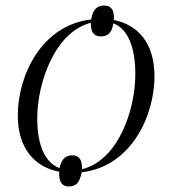

<svg xmlns="http://www.w3.org/2000/svg" viewBox="-20 -613 621 691"><path d="M226 58C252 58 266 48 274 7C455 -14 536 -200 536 -338C536 -461 474 -524 390 -541C392 -580 378 -593 355 -593C330 -593 315 -581 308 -543C128 -522 44 -340 44 -197C44 -80 104 -12 193 5C191 42 204 58 226 58ZM275 -4C276 -40 264 -54 240 -54C219 -54 203 -45 194 -8C144 -27 114 -87 114 -187C114 -317 179 -499 307 -531C306 -497 319 -482 342 -482C366 -482 382 -492 388 -529C440 -509 467 -444 467 -346C467 -218 406 -36 275 -4Z"/></svg>

Font: Noto Serif Display Light
Style: Italic
Weight: 300
Italic angle: -12°
Designer: Monotype Design Team
Foundry: Monotype Imaging Inc.
Version: Version 2.009